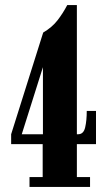

<svg xmlns="http://www.w3.org/2000/svg" viewBox="-20 -738 428 758"><path d="M96.5 0V-39H148.5V-169H24V-208L150.5 -609.5Q185.5 -630 207 -657.8Q228.5 -685.5 245.5 -718H283.5V-208H288.5Q310 -208 316.2 -235Q322.5 -262 322.5 -300H359V-169H283.5V-39H335.5V0ZM64.5 -203.5 58 -208H149.5V-498L153.5 -485.5Z"/></svg>

Font: Imbue Thin 10pt ExtraBold
Style: Regular
Weight: 800
Version: Version 1.102